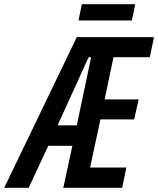

<svg xmlns="http://www.w3.org/2000/svg" viewBox="-86 -890 750 910"><path d="M-66 0 278 -714H644L624 -619H452L410 -419H571L550 -324H390L341 -96H513L493 0H214L257 -199H143L50 0ZM187 -296H278L346 -619H334ZM286 -793 302 -870H555L539 -793Z"/></svg>

Font: Noto Sans ExtraCondensed SemiBold
Style: Italic
Weight: 600
Width: 2
Italic angle: -12°
Designer: Monotype Design Team
Foundry: Monotype Imaging Inc.
Version: Version 2.013; ttfautohint (v1.8.4.7-5d5b)